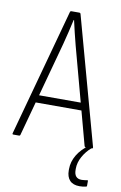

<svg xmlns="http://www.w3.org/2000/svg" viewBox="-94 -708 603 956"><g transform="rotate(10 207.5 -229.5)"><path d="M9 0Q3 0 5 -7L181 -651Q183 -655 187 -655H228Q232 -655 234 -651L411 -7Q412 0 406 0H375Q372 0 369 -4L238 -490Q230 -521 222.5 -551.5Q215 -582 208 -614H206Q199 -582 191.5 -551Q184 -520 176 -489L44 -4Q43 0 38 0ZM82 -177 92 -215H321L331 -177ZM378 196Q345 196 328.5 178Q312 160 312 128V121Q312 84 332.5 49.5Q353 15 393 -13L403 -6L404 0Q379 21 362 51.5Q345 82 345 113V119Q345 141 354.5 152Q364 163 383 163Q390 163 397 162Q404 161 411 160Q415 158 415 164V187Q415 189 414.5 190Q414 191 412 192Q405 194 396 195Q387 196 378 196Z"/></g></svg>

Font: Sofia Sans Condensed ExtraLight
Style: Regular
Weight: 250
Version: Version 4.100